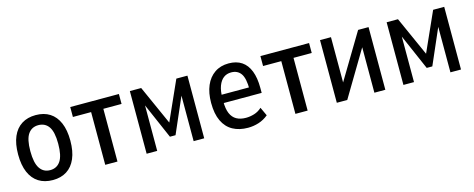

<svg xmlns="http://www.w3.org/2000/svg" viewBox="-30 -974 3592 1456"><g transform="rotate(-15 1765.5 -246.0)"><path d="M255 9Q190 9 144 -20Q98 -49 73.5 -106Q49 -163 49 -246Q49 -330 73.5 -386.5Q98 -443 144 -472Q190 -501 254 -501Q319 -501 364.5 -472Q410 -443 434.5 -386Q459 -329 459 -246Q459 -163 434.5 -106Q410 -49 364.5 -20Q319 9 255 9ZM254 -69Q307 -69 335.5 -111.5Q364 -154 364 -247Q364 -340 335.5 -381Q307 -422 254 -422Q202 -422 173.5 -381Q145 -340 145 -247Q145 -154 173.5 -111.5Q202 -69 254 -69Z M667 0V-414H524V-492H906V-414H763V0Z M992 0V-492H1081L1219 -184L1357 -492H1444V0H1361V-387H1374L1240 -79H1196L1062 -387H1075V0Z M1787 9Q1718 9 1668 -18.5Q1618 -46 1591 -102.5Q1564 -159 1564 -245Q1564 -324 1588.5 -381Q1613 -438 1659 -469.5Q1705 -501 1769 -501Q1830 -501 1871 -473.5Q1912 -446 1933 -392Q1954 -338 1954 -260V-220H1641V-285H1886L1872 -268Q1872 -357 1846 -393.5Q1820 -430 1770 -430Q1735 -430 1710 -411Q1685 -392 1670.5 -354Q1656 -316 1656 -256V-233Q1656 -174 1671.5 -138Q1687 -102 1717 -85Q1747 -68 1791 -68Q1823 -68 1856 -78Q1889 -88 1916 -113L1947 -46Q1912 -17 1871 -4Q1830 9 1787 9Z M2160 0V-414H2017V-492H2399V-414H2256V0Z M2485 0V-492H2571V-90H2543L2784 -492H2866V0H2780V-402H2807L2567 0Z M3008 0V-492H3097L3235 -184L3373 -492H3460V0H3377V-387H3390L3256 -79H3212L3078 -387H3091V0Z"/></g></svg>

Font: Nunito Sans 10pt Condensed SemiBold
Style: Regular
Weight: 600
Width: 3
Designer: Vernon Adams
Foundry: Vernon Adams
Version: Version 3.101;gftools[0.9.27]